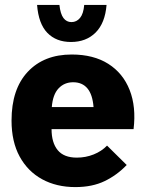

<svg xmlns="http://www.w3.org/2000/svg" viewBox="-20 -742 590 782"><path d="M287 20Q210 20 151.5 -12Q93 -44 60 -104.5Q27 -165 27 -251Q27 -379 93 -449.5Q159 -520 272 -520Q361 -520 421 -482Q481 -444 508 -375.5Q535 -307 524 -216H190Q190 -161 215 -130.5Q240 -100 293 -100Q329 -100 361.5 -113Q394 -126 416 -149L496 -70Q457 -29 406.5 -4.5Q356 20 287 20ZM191 -306H361Q357 -357 336 -382Q315 -407 278 -407Q242 -407 218.5 -382Q195 -357 191 -306ZM222 -722Q226 -685 238.5 -668.5Q251 -652 271 -652Q292 -652 306 -669Q320 -686 323 -722H414Q408 -648 369.5 -609.5Q331 -571 269 -571Q209 -571 173 -608Q137 -645 131 -722Z"/></svg>

Font: Moderustic
Style: Bold
Weight: 700
Designer: Tural Alisoy
Foundry: TAFT Foundry
Version: Version 2.120